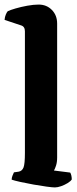

<svg xmlns="http://www.w3.org/2000/svg" viewBox="-34 -820 338 840"><path d="M206 0Q196 0 170 -3.5Q144 -7 113 -12.5Q82 -18 55 -24Q28 -30 17 -34Q17 -42 20.5 -51Q24 -60 27 -66L48 -69Q63 -72 69 -87.5Q75 -103 75 -151V-683Q75 -704 58 -709L-14 -733Q-13 -746 -8.5 -756.5Q-4 -767 0 -771Q10 -776 34 -783Q58 -790 85.5 -795Q113 -800 135 -800Q170 -800 193 -776.5Q216 -753 216 -717V-131Q216 -110 211 -95Q206 -80 202 -74L273 -65Q276 -61 278 -52.5Q280 -44 280 -35Q275 -27 262 -19Q249 -11 233.5 -5.5Q218 0 206 0Z"/></svg>

Font: Texturina 72pt ExtraBold
Style: Regular
Weight: 800
Designer: Guillermo Torres Carreño
Foundry: Omnibus-Type
Version: Version 1.002; ttfautohint (v1.8.3)